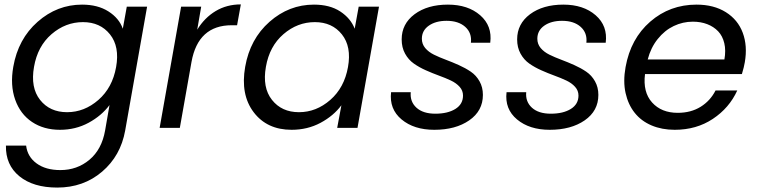

<svg xmlns="http://www.w3.org/2000/svg" viewBox="-20 -578 3428 868"><path d="M40 -275.9Q62 -401.9 150.1 -479.5Q238.3 -557.1 351.1 -557.1Q421.9 -557.1 470.2 -526.4Q518.6 -495.6 535.2 -448.2L553.2 -547.9H645L545.9 12.2Q525.4 126.5 441.4 198.2Q357.4 270 238.8 270Q130.4 270 67.6 218.8Q4.9 167.5 6.8 80.1H98.1Q104 130.4 145.3 160.6Q186.5 190.9 252.9 190.9Q328.6 190.9 384.3 144.3Q439.9 97.7 455.1 12.2L475.1 -103Q439 -54.7 380.4 -22.9Q321.8 8.8 251 8.8Q177.7 8.8 124.8 -26.6Q71.8 -62 48.6 -127.4Q25.4 -192.9 40 -275.9ZM504.9 -274.9Q521.5 -367.2 477.3 -422.6Q433.1 -478 355 -478Q276.4 -478 213.1 -423.6Q149.9 -369.1 133.8 -275.9Q117.2 -182.1 161.1 -126.5Q205.1 -70.8 283.2 -70.8Q361.3 -70.8 424.8 -126.2Q488.3 -181.6 504.9 -274.9Z M845.7 -297.9 793 0H701.7L798.8 -547.9H889.6L871.6 -443.8Q904.8 -498 955.1 -528.1Q1005.4 -558.1 1068.8 -558.1L1051.8 -463.9H1027.8Q875.5 -463.9 845.7 -297.9Z M1088.4 -275.9Q1110.4 -401.9 1198.5 -479.5Q1286.6 -557.1 1399.4 -557.1Q1471.2 -557.1 1518.3 -526.1Q1565.4 -495.1 1583.5 -448.2L1601.6 -547.9H1693.4L1596.2 0H1504.4L1523.4 -102.1Q1487.8 -54.2 1429 -22.7Q1370.1 8.8 1298.3 8.8Q1187 8.8 1126.7 -70.8Q1066.4 -150.4 1088.4 -275.9ZM1553.2 -274.9Q1569.8 -367.2 1525.6 -422.6Q1481.4 -478 1403.3 -478Q1324.7 -478 1261.5 -423.6Q1198.2 -369.1 1182.1 -275.9Q1165.5 -182.1 1209.5 -126.5Q1253.4 -70.8 1331.5 -70.8Q1409.7 -70.8 1473.1 -126.2Q1536.6 -181.6 1553.2 -274.9Z M2163.1 -148.9Q2163.1 -76.7 2101.3 -33.9Q2039.6 8.8 1943.4 8.8Q1851.6 8.8 1795.4 -38.1Q1739.3 -85 1748 -161.1H1836.9Q1833 -118.2 1862.8 -91.1Q1892.6 -64 1948.2 -64Q2003.9 -64 2038.6 -85.4Q2073.2 -106.9 2073.2 -146Q2073.2 -168.5 2057.9 -185.5Q2042.5 -202.6 2018.1 -214.1Q1993.7 -225.6 1964.1 -236.3Q1934.6 -247.1 1905 -260.3Q1875.5 -273.4 1851.1 -290.5Q1826.7 -307.6 1811.3 -335.4Q1795.9 -363.3 1795.9 -399.9Q1795.9 -470.2 1854.2 -513.7Q1912.6 -557.1 2004.9 -557.1Q2095.7 -557.1 2150.9 -509Q2206.1 -460.9 2196.3 -384.8H2108.9Q2113.8 -429.2 2083.3 -456.5Q2052.7 -483.9 1999 -483.9Q1949.7 -483.9 1918.5 -461.9Q1887.2 -439.9 1887.2 -402.8Q1887.2 -378.9 1902.3 -360.8Q1917.5 -342.8 1941.9 -330.8Q1966.3 -318.8 1995.6 -307.9Q2024.9 -296.9 2054.4 -283.7Q2084 -270.5 2108.4 -253.9Q2132.8 -237.3 2147.9 -210.4Q2163.1 -183.6 2163.1 -148.9Z M2685.1 -148.9Q2685.1 -76.7 2623.3 -33.9Q2561.5 8.8 2465.3 8.8Q2373.5 8.8 2317.4 -38.1Q2261.2 -85 2270 -161.1H2358.9Q2355 -118.2 2384.8 -91.1Q2414.6 -64 2470.2 -64Q2525.9 -64 2560.5 -85.4Q2595.2 -106.9 2595.2 -146Q2595.2 -168.5 2579.8 -185.5Q2564.5 -202.6 2540 -214.1Q2515.6 -225.6 2486.1 -236.3Q2456.5 -247.1 2427 -260.3Q2397.5 -273.4 2373 -290.5Q2348.6 -307.6 2333.3 -335.4Q2317.9 -363.3 2317.9 -399.9Q2317.9 -470.2 2376.2 -513.7Q2434.6 -557.1 2526.9 -557.1Q2617.7 -557.1 2672.9 -509Q2728 -460.9 2718.3 -384.8H2630.9Q2635.7 -429.2 2605.2 -456.5Q2574.7 -483.9 2521 -483.9Q2471.7 -483.9 2440.4 -461.9Q2409.2 -439.9 2409.2 -402.8Q2409.2 -378.9 2424.3 -360.8Q2439.5 -342.8 2463.9 -330.8Q2488.3 -318.8 2517.6 -307.9Q2546.9 -296.9 2576.4 -283.7Q2606 -270.5 2630.4 -253.9Q2654.8 -237.3 2669.9 -210.4Q2685.1 -183.6 2685.1 -148.9Z M3112.3 -480Q3066.9 -480 3025.9 -460.4Q2984.9 -440.9 2953.4 -401.6Q2921.9 -362.3 2908.2 -309.1H3254.9Q3262.2 -350.1 3254.4 -382.8Q3246.6 -415.5 3226.6 -436.5Q3206.5 -457.5 3177.2 -468.8Q3147.9 -480 3112.3 -480ZM3313 -168.9Q3276.9 -89.8 3202.6 -40.5Q3128.4 8.8 3030.3 8.8Q2972.2 8.8 2925.5 -11Q2878.9 -30.8 2849.4 -67.9Q2819.8 -105 2808.1 -157.5Q2796.4 -210 2808.1 -274.9Q2831.1 -403.3 2919.7 -480.2Q3008.3 -557.1 3128.9 -557.1Q3207 -557.1 3261.5 -522.9Q3315.9 -488.8 3337.9 -429.7Q3359.9 -370.6 3347.2 -296.9Q3343.8 -275.4 3334 -243.2H2896Q2885.7 -161.6 2928 -114.7Q2970.2 -67.9 3043.9 -67.9Q3103.5 -67.9 3147.5 -95.2Q3191.4 -122.6 3214.8 -168.9Z"/></svg>

Font: Poppins
Style: Italic
Weight: 400
Italic angle: -10°
Designer: Ninad Kale (Devanagari), Jonny Pinhorn (Latin)
Foundry: Indian Type Foundry
Version: Version 3.200;PS 1.000;hotconv 16.6.54;makeotf.lib2.5.65590